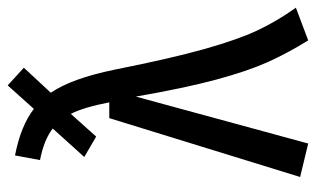

<svg xmlns="http://www.w3.org/2000/svg" viewBox="-181 -628 821 499"><g transform="rotate(-90 229.5 -378.5)"><path d="M459 -20 374 12Q340 -43 317 -94.5Q294 -146 272 -227.5Q250 -309 228 -436L106 12L19 -9L172 -505H213Q200 -572 183 -605L124 -539L71 -570L145 -652Q115 -675 63 -685L75 -750Q152 -735 196 -701L257 -769L303 -727L238 -657Q275 -603 298 -491Q327 -345 351.5 -258Q376 -171 400 -120Q424 -69 459 -20Z"/></g></svg>

Font: Fira Sans Condensed
Style: Regular
Weight: 400
Width: 3
Designer: bBox Type GmbH & Carrois Corporate GbR & Edenspiekermann AG
Foundry: bBox Type GmbH & Carrois Corporate GbR & Edenspiekermann AG
Version: Version 4.301